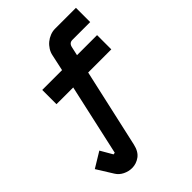

<svg xmlns="http://www.w3.org/2000/svg" viewBox="-273 -816 1144 1144"><g transform="rotate(-45 299.0 -244.0)"><path d="M239 -376H98V-496H265L287 -598Q291 -619 303 -638Q315 -657 331.5 -670.5Q348 -684 368.5 -692Q389 -700 410 -700H586V-580H436Q409 -580 403 -550L391 -496H560V-376H365L254 120Q243 169 213 190.5Q183 212 148 212Q119 212 91.5 198.5Q64 185 49 160L-14 59L83 0L127 76L139 74Z"/></g></svg>

Font: Space Mono
Style: Bold Italic
Weight: 700
Italic angle: -12°
Monospace: yes
Designer: Colophon Foundry / Benjamin Critton
Foundry: Colophon Foundry
Version: Version 1.000;PS 1.000;hotconv 1.0.81;makeotf.lib2.5.63406